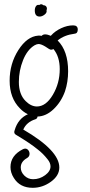

<svg xmlns="http://www.w3.org/2000/svg" viewBox="-20 -671 428 916"><path d="M70 -280Q70 -334 90 -384Q110 -434 145 -455Q156 -461 164 -461Q176 -461 196 -449Q216 -435 222 -434Q228 -433 235 -437Q265 -401 265 -341Q265 -274 232 -218.5Q199 -163 156 -163Q128 -163 102 -189Q70 -221 70 -280ZM329 -550Q301 -550 272 -536.5Q243 -523 224 -502Q223 -501 223 -500Q190 -514 179 -500Q174 -500 170 -501H162Q109 -497 67.5 -432Q26 -367 26 -286Q26 -203 75 -154Q92 -136 113 -126Q66 -105 50 -50Q44 -35 56 -28Q125 13 160 42Q185 61 207 89Q221 106 221 123Q221 146 195 165Q169 184 138 184Q114 184 96.5 167Q79 150 79 128Q79 100 109 83Q121 76 121 63Q121 53 115 45.5Q109 38 100 38Q95 38 89 41Q30 71 30 126Q30 153 46 178Q75 225 136 225Q183 225 223 196Q263 167 263 128Q263 47 91 -53Q107 -89 149 -102Q158 -105 159 -115Q200 -116 236 -150.5Q272 -185 290 -235Q305 -280 305 -331Q305 -428 255 -478Q287 -504 335 -510Q351 -511 351 -530Q351 -550 329 -550ZM202 -622Q206 -631 201.5 -638.5Q197 -646 187 -646Q177 -655 167 -647Q158 -650 152 -642Q146 -634 146 -621Q146 -592 169 -592Q181 -592 193 -601.5Q205 -611 202 -622Z"/></svg>

Font: Neythal
Style: Regular
Weight: 400
Designer: Tharique Azeez
Foundry: Tharique Azeez
Version: Version 0.44